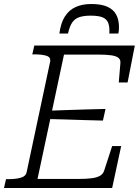

<svg xmlns="http://www.w3.org/2000/svg" viewBox="-39 -937 700 957"><path d="M416 -917Q371 -917 338 -902Q305 -887 284.5 -855Q264 -823 257 -770H300Q308 -806 321 -825Q334 -844 356.5 -851.5Q379 -859 413 -859Q452 -859 472.5 -850.5Q493 -842 500.5 -822.5Q508 -803 506 -770H551Q553 -779 553.5 -786.5Q554 -794 554 -802Q554 -839 540 -864.5Q526 -890 496 -903.5Q466 -917 416 -917ZM565 -209 520 0H-19L-9 -44H2Q38 -44 64 -51Q90 -58 94 -80L211 -630Q215 -652 192.5 -659Q170 -666 133 -666H122L132 -710H633L597 -526H553L561 -621Q563 -639 551.5 -648.5Q540 -658 514.5 -661.5Q489 -665 446 -665H280L148 -45H347Q390 -45 417.5 -48.5Q445 -52 460.5 -61.5Q476 -71 481 -89L520 -209ZM200 -385Q248 -387 295.5 -388.5Q343 -390 391 -391.5Q439 -393 487 -394L474 -336Q427 -337 380 -338.5Q333 -340 286 -341.5Q239 -343 191 -344Z"/></svg>

Font: Roboto Serif ExtraLight
Style: Italic
Weight: 250
Italic angle: -10°
Designer: Greg Gazdowicz
Foundry: Commercial Type
Version: Version 1.008